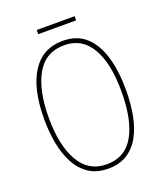

<svg xmlns="http://www.w3.org/2000/svg" viewBox="-151 -927 886 1038"><g transform="rotate(-20 292.0 -408.5)"><path d="M527 -358Q527 -283 515 -216.5Q503 -150 475.5 -99Q448 -48 403 -19Q358 10 293 10Q227 10 182 -20Q137 -50 109.5 -101.5Q82 -153 69.5 -219Q57 -285 57 -358Q57 -535 118.5 -629.5Q180 -724 295 -724Q376 -724 427 -678Q478 -632 502.5 -549.5Q527 -467 527 -358ZM83 -358Q83 -199 136 -107Q189 -15 293 -15Q399 -15 450 -105Q501 -195 501 -358Q501 -522 448.5 -610.5Q396 -699 295 -699Q187 -699 135 -607.5Q83 -516 83 -358ZM402 -827V-803H184V-827Z"/></g></svg>

Font: Noto Sans Lao Looped Condensed Thin
Style: Regular
Weight: 100
Width: 3
Designer: Mark Frömberg, Ben Mitchell
Foundry: The Fontpad Ltd
Version: Version 1.002; ttfautohint (v1.8.4.7-5d5b)